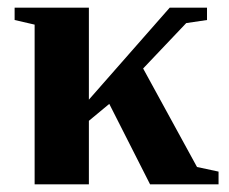

<svg xmlns="http://www.w3.org/2000/svg" viewBox="-20 -479 595 499"><path d="M518 -459V-427L464 -419L352 -301L492 -45L548 -33V0H370L264 -209L211 -165V0H70V-415L18 -427V-459H211V-220L421 -459Z"/></svg>

Font: Libra Serif Modern
Style: Bold
Weight: 700
Designer: Stefan Peev, Context Ltd
Foundry: Ascender Corporation
Version: Version 1.000